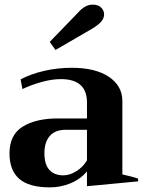

<svg xmlns="http://www.w3.org/2000/svg" viewBox="-20 -800 625 830"><path d="M195 -619 317 -745Q347 -780 381 -780Q405 -780 417.5 -767Q430 -754 430 -738Q430 -721 417.5 -706.5Q405 -692 380 -677L220 -584ZM21 -137Q21 -217 78 -252.5Q135 -288 230 -288H356V-357Q356 -458 243 -458Q204 -458 159.5 -445.5Q115 -433 77 -415L69 -457Q115 -481 172.5 -494Q230 -507 290 -507Q392 -507 450.5 -468Q509 -429 509 -363V-46Q550 -37 577 -28V-16L356 5V-59Q327 -25 284.5 -7.5Q242 10 196 10Q105 10 63 -27Q21 -64 21 -137ZM356 -107V-239H265Q218 -239 195 -212Q172 -185 172 -138Q172 -89 193.5 -65.5Q215 -42 254 -42Q282 -42 311 -60.5Q340 -79 356 -107Z"/></svg>

Font: Trirong Bold
Style: Regular
Weight: 700
Designer: Katatrad Team
Foundry: CadsonDemak
Version: Version 1.000